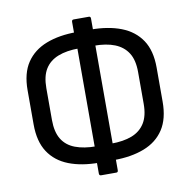

<svg xmlns="http://www.w3.org/2000/svg" viewBox="-87 -817 970 979"><g transform="rotate(-10 398.0 -327.5)"><path d="M360 11Q269 11 202.5 -15Q136 -41 100 -96Q64 -151 64 -239V-416Q64 -504 100.5 -558.5Q137 -613 204 -639Q271 -665 362 -665H432Q525 -665 592 -639Q659 -613 695.5 -558.5Q732 -504 732 -416V-239Q732 -151 696 -96Q660 -41 593 -15Q526 11 435 11ZM359 -74H436Q500 -74 544 -91Q588 -108 611.5 -145.5Q635 -183 635 -245V-410Q635 -472 611.5 -509Q588 -546 544 -563.5Q500 -581 436 -581H359Q295 -581 250.5 -563.5Q206 -546 183 -509Q160 -472 160 -410V-245Q160 -183 183 -145.5Q206 -108 251 -91Q296 -74 359 -74ZM358 76Q348 76 348 65V-26L351 -47V-608L348 -629V-720Q348 -731 358 -731H437Q446 -731 446 -720V-629L444 -608V-47L446 -26V65Q446 76 437 76Z"/></g></svg>

Font: Sofia Sans Semi Condensed SemiBold
Style: Regular
Weight: 600
Designer: Botio Nikoltchev, Ani Petrova
Foundry: lettersoup
Version: Version 4.100